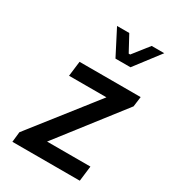

<svg xmlns="http://www.w3.org/2000/svg" viewBox="-176 -811 801 898"><g transform="rotate(30 225.0 -362.0)"><path d="M399 -5 409 -87H175L443 -432L450 -486H120L110 -405H312L41 -60L35 -5ZM339 -583 443 -719H375L308 -634H300L254 -719H188L258 -583Z"/></g></svg>

Font: Falling Sky
Style: LightObl
Weight: 400
Designer: Paul D. Hunt
Foundry: Adobe Systems Incorporated
Version: Version 1.02